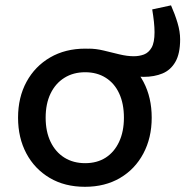

<svg xmlns="http://www.w3.org/2000/svg" viewBox="-20 -693 695 720"><path d="M519.2 -404.8Q504 -404.8 487.8 -407.3Q471.6 -409.9 458.1 -414.4L312 -510.6Q339.4 -510.6 368.8 -503.5Q398.2 -496.4 427.6 -489.2Q457 -482.1 481.6 -482.1Q502.2 -482.1 519.9 -488.7Q537.5 -495.4 548.5 -514.5Q559.5 -533.6 559.5 -572.1Q559.5 -589.8 557.2 -611.6Q554.8 -633.5 550.8 -657.7L621.3 -672.9Q636 -639.9 645.7 -607.4Q655.5 -574.8 655.5 -545.3Q655.5 -491.8 637.7 -461Q620 -430.2 589.3 -417.5Q558.6 -404.8 519.2 -404.8ZM298.6 7.5Q222.7 7.5 166.3 -25.9Q109.9 -59.3 78.8 -117.7Q47.7 -176.2 47.7 -251.6Q47.7 -328 79.5 -386.3Q111.3 -444.6 168.1 -477.6Q224.9 -510.6 300 -510.6Q375.9 -510.6 431.8 -477.3Q487.7 -443.9 518.3 -385.6Q548.9 -327.2 548.9 -251.6Q548.9 -176.2 517.6 -117.4Q486.3 -58.5 430 -25.5Q373.7 7.5 298.6 7.5ZM299.3 -81.1Q344 -81.1 376.4 -101.9Q408.8 -122.8 426.7 -161.3Q444.7 -199.8 444.7 -251.6Q444.7 -304.1 427.1 -342.2Q409.6 -380.4 376.8 -401.2Q344 -422.1 299.3 -422.1Q254.9 -422.1 221.5 -401.2Q188.1 -380.4 169.6 -342.2Q151.2 -304.1 151.2 -251.6Q151.2 -199.8 169.6 -161.3Q188.1 -122.8 221.5 -101.9Q254.9 -81.1 299.3 -81.1Z"/></svg>

Font: REM Medium
Style: Regular
Weight: 500
Designer: Octavio Pardo
Foundry: Ashler Design
Version: Version 1.005;gftools[0.9.28]